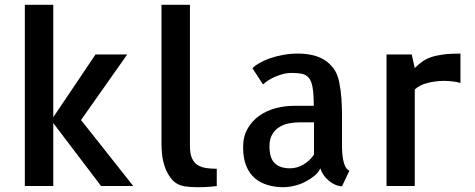

<svg xmlns="http://www.w3.org/2000/svg" viewBox="-20 -779 1990 804"><path d="M403.3 0 203.1 -263.7V0H84V-758.8H203.1V-288.1L379.9 -550.8H512.7L319.3 -276.4L538.1 0Z M775.4 -168Q775.4 -134.8 784.2 -115.7Q793 -96.7 808.6 -87.4Q824.2 -78.1 844.2 -75.2Q864.3 -72.3 887.7 -72.3V0Q875 2 861.3 2.9Q850.6 3.9 835.9 4.4Q821.3 4.9 806.6 4.9Q792 4.9 777.3 3.9Q762.7 2.9 751 1Q717.8 -5.9 699.2 -28.3Q680.7 -50.8 670.9 -78.6Q661.1 -106.4 658.7 -132.8Q656.2 -159.2 656.2 -173.8V-185.5V-758.8H775.4Z M1412.1 -170.9V-163.1Q1412.1 -155.3 1413.1 -140.1Q1414.1 -125 1417 -109.4Q1419.9 -93.8 1426.3 -81.1Q1432.6 -68.4 1443.4 -64.5L1412.1 1Q1399.4 1 1385.3 -4.9Q1371.1 -10.7 1357.9 -21.5Q1344.7 -32.2 1335.4 -45.4Q1326.2 -58.6 1321.3 -74.2Q1314.5 -57.6 1297.4 -43.5Q1280.3 -29.3 1258.8 -18.1Q1237.3 -6.8 1212.4 -1Q1187.5 4.9 1166 4.9Q1132.8 4.9 1102.1 -3.9Q1071.3 -12.7 1047.9 -32.2Q1024.4 -51.8 1011.2 -84Q998 -116.2 998 -163.1Q998 -208 1017.1 -240.7Q1036.1 -273.4 1065.9 -294.4Q1095.7 -315.4 1133.8 -325.7Q1171.9 -335.9 1210.9 -335.9H1293.9Q1293.9 -383.8 1289.1 -412.1Q1284.2 -440.4 1272.5 -453.6Q1260.7 -466.8 1243.7 -470.2Q1226.6 -473.6 1203.1 -473.6Q1181.6 -473.6 1162.6 -468.3Q1143.6 -462.9 1127.4 -455.6Q1111.3 -448.2 1099.1 -439.5Q1086.9 -430.7 1081.1 -425.8L1037.1 -493.2Q1046.9 -503.9 1066.4 -515.1Q1085.9 -526.4 1111.3 -535.2Q1136.7 -543.9 1166.5 -549.3Q1196.3 -554.7 1228.5 -554.7Q1257.8 -554.7 1285.6 -548.8Q1313.5 -543 1336.4 -529.3Q1359.4 -515.6 1376.5 -492.7Q1393.6 -469.7 1400.4 -435.5Q1407.2 -401.4 1409.7 -366.7Q1412.1 -332 1412.1 -297.9ZM1294.9 -266.6H1232.4Q1212.9 -266.6 1191.4 -262.7Q1169.9 -258.8 1151.4 -248Q1132.8 -237.3 1120.6 -217.3Q1108.4 -197.3 1108.4 -166Q1108.4 -117.2 1130.4 -95.7Q1152.3 -74.2 1194.3 -74.2Q1223.6 -74.2 1250.5 -89.8Q1277.3 -105.5 1294.9 -131.8Z M1908.2 -431.6Q1880.9 -439.5 1841.8 -440.4Q1806.6 -440.4 1772 -432.1Q1737.3 -423.8 1716.8 -404.3V-195.3V-193.4V0H1598.6V-550.8H1704.1L1716.8 -494.1Q1731.4 -508.8 1747.6 -520.5Q1763.7 -532.2 1785.2 -539.6Q1806.6 -546.9 1835.9 -550.8Q1865.2 -554.7 1908.2 -554.7Z"/></svg>

Font: Allerta
Style: Regular
Weight: 400
Designer: Matt McInerney
Foundry: Matt McInerney
Version: Version 1.0